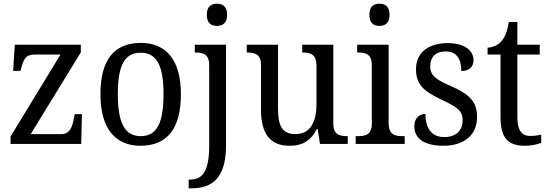

<svg xmlns="http://www.w3.org/2000/svg" viewBox="-20 -778 2968 1038"><path d="M37 0H419L423 -161H384L379 -136C370 -88 356 -53 311 -53H146L417 -495V-536H60L51 -395H91L93 -403C106 -455 117 -483 167 -483H307L37 -40Z M739 10C883 10 958 -81 958 -269C958 -456 876 -546 742 -546C598 -546 523 -456 523 -269C523 -81 605 10 739 10ZM741 -42C651 -42 617 -120 617 -269C617 -418 650 -493 740 -493C831 -493 864 -418 864 -269C864 -120 832 -42 741 -42Z M1153 -638C1183 -638 1208 -653 1208 -698C1208 -743 1183 -758 1153 -758C1122 -758 1098 -743 1098 -698C1098 -653 1122 -638 1153 -638ZM1000 240H1015C1125 240 1202 187 1202 8V-536H1033V-494H1037C1078 -494 1111 -485 1111 -426V9C1111 151 1073 193 1007 193H1000Z M1545 10C1606 10 1656 -8 1693 -81H1697L1710 0H1860V-42H1857C1817 -42 1782 -50 1782 -109V-536H1614V-494H1617C1658 -494 1691 -485 1691 -422V-216C1691 -118 1657 -53 1577 -53C1504 -53 1483 -101 1483 -190V-536H1314V-494H1317C1358 -494 1391 -485 1391 -427V-186C1391 -49 1445 10 1545 10Z M2031 -638C2062 -638 2086 -653 2086 -698C2086 -743 2062 -758 2031 -758C2000 -758 1977 -743 1977 -698C1977 -653 2000 -638 2031 -638ZM1903 0H2168V-42H2156C2113 -42 2081 -51 2081 -114V-536H1911V-494H1917C1958 -494 1990 -485 1990 -426V-109C1990 -50 1957 -42 1915 -42H1903Z M2376 10C2487 10 2559 -45 2559 -146C2559 -230 2516 -269 2419 -312C2337 -348 2306 -368 2306 -420C2306 -467 2332 -500 2391 -500C2446 -500 2474 -462 2474 -394C2517 -394 2540 -417 2540 -453C2540 -503 2493 -545 2401 -545C2298 -545 2229 -495 2229 -404C2229 -318 2273 -284 2371 -237C2457 -197 2481 -177 2481 -128C2481 -72 2446 -37 2381 -37C2308 -37 2280 -92 2280 -162C2254 -162 2220 -146 2220 -95C2220 -25 2280 10 2376 10Z M2819 10C2853 10 2889 2 2906 -6V-50C2887 -46 2869 -43 2845 -43C2802 -43 2777 -73 2777 -143V-483H2898V-536H2777V-659H2731C2722 -606 2710 -577 2690 -554C2670 -532 2642 -522 2616 -520V-483H2686V-145C2686 -30 2727 10 2819 10Z"/></svg>

Font: Noto Serif Lao SemiCondensed
Style: Regular
Weight: 400
Width: 4
Designer: Monotype Design Team
Foundry: Monotype Imaging Inc.
Version: Version 2.003